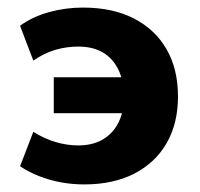

<svg xmlns="http://www.w3.org/2000/svg" viewBox="-20 -476 527 507"><path d="M202 11Q171 11 141 5.5Q111 0 83 -11Q55 -22 33 -37L68 -128Q96 -110 126.5 -101Q157 -92 186 -92Q222 -92 247.5 -105.5Q273 -119 288.5 -144.5Q304 -170 307 -208L315 -177H122V-272H315L307 -237Q303 -276 287.5 -301.5Q272 -327 247 -340Q222 -353 186 -353Q156 -353 126.5 -344.5Q97 -336 68 -316L33 -408Q66 -432 109.5 -444Q153 -456 199 -456Q277 -456 333 -427.5Q389 -399 419.5 -346.5Q450 -294 450 -221Q450 -150 420 -98Q390 -46 334.5 -17.5Q279 11 202 11Z"/></svg>

Font: Nunito Sans 12pt ExtraLight
Style: Weight 830 Width 84 Optical size 12.0 YTLC 445
Weight: 830
Width: 4
Designer: Vernon Adams
Foundry: Vernon Adams
Version: Version 3.101;gftools[0.9.27]